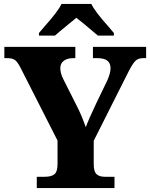

<svg xmlns="http://www.w3.org/2000/svg" viewBox="-20 -951 760 971"><path d="M166 -57H207Q240 -57 255.5 -70Q271 -83 271 -122V-240L86 -604Q70 -636 57 -646.5Q44 -657 15 -657H2V-714H361V-657H351Q320 -657 302.5 -643.5Q285 -630 285 -606Q285 -581 300 -551L374 -404Q396 -359 414 -308Q429 -349 467 -429L523 -545Q539 -582 539 -605Q539 -632 522.5 -644.5Q506 -657 471 -657H450V-714H719V-657H704Q678 -657 663.5 -642Q649 -627 625 -579L454 -239V-121Q454 -83 468.5 -70Q483 -57 510 -57H559V0H166ZM177 -784 205 -817Q274 -894 291 -931H442Q459 -894 528 -817L556 -784V-771H475L405 -830Q394 -838 366 -861L332 -833Q272 -784 258 -771H177Z"/></svg>

Font: Noto Serif ExtraBold
Style: Regular
Weight: 800
Designer: Monotype Design Team
Foundry: Monotype Imaging Inc.
Version: Version 1.001